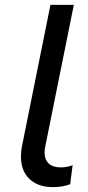

<svg xmlns="http://www.w3.org/2000/svg" viewBox="-20 -762 361 788"><path d="M66 -119Q66 -141 70 -161L187 -742H283L166 -162Q163 -149 163 -136Q163 -107 180 -91Q197 -75 229 -75Q255 -75 278 -84L268 -6Q237 6 197 6Q136 6 101 -27.5Q66 -61 66 -119Z"/></svg>

Font: Montserrat Alternates Medium
Style: Italic
Weight: 500
Italic angle: -11.3°
Designer: Julieta Ulanovsky
Foundry: Julieta Ulanovsky
Version: Version 7.200